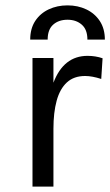

<svg xmlns="http://www.w3.org/2000/svg" viewBox="-20 -695 410 715"><path d="M179 0H101V-479H179V-387Q217 -487 306 -487Q336 -487 362 -478L357 -401Q323 -412 297 -412Q255 -412 229 -388Q203 -364 191 -320Q179 -276 179 -216ZM370.5 -547.5H305.5Q305.5 -585 284.5 -603.2Q263.5 -621.5 231.5 -621.5Q198.5 -621.5 178 -603.2Q157.5 -585 157.5 -547.5H92.5Q92.5 -588.5 111.2 -617Q130 -645.5 161.5 -660.2Q193 -675 231.5 -675Q270 -675 301.5 -660Q333 -645 351.8 -616.5Q370.5 -588 370.5 -547.5Z"/></svg>

Font: Betina Sans
Style: Regular
Weight: 400
Designer: Jonathan Pinhorn (font) & Cristiano Sobral (main changes)
Version: Version 2.001;April 28, 2021;FontCreator 13.0.0.2655 32-bit;